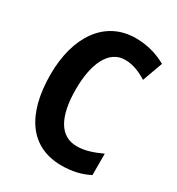

<svg xmlns="http://www.w3.org/2000/svg" viewBox="-175 -834 880 955"><g transform="rotate(30 264.5 -357.0)"><path d="M334 -604C379 -604 420 -587 460 -562L502 -678C447 -709 388 -724 327 -724C148 -724 48 -570 48 -356C48 -126 142 10 321 10C382 10 432 -2 479 -26V-149C431 -127 387 -111 339 -111C243 -111 194 -198 194 -355C194 -502 241 -604 334 -604Z"/></g></svg>

Font: Noto Sans Devanagari UI Condensed
Style: Bold
Weight: 700
Width: 3
Designer: Jelle Bosma - Monotype Design Team
Foundry: Monotype Imaging Inc.
Version: Version 2.004